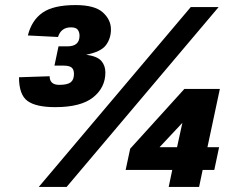

<svg xmlns="http://www.w3.org/2000/svg" viewBox="-20 -738 929 758"><path d="M198 -315Q122 -315 88.5 -339.5Q55 -364 55 -433L176 -437Q176 -403 214 -403Q246 -403 259 -413Q272 -423 272 -446Q272 -464 262.5 -471.5Q253 -479 230 -479H195L211 -555H246Q294 -555 294 -597Q294 -611 287 -620.5Q280 -630 260 -630Q221 -630 209 -592L90 -598Q105 -658 148 -688Q191 -718 278 -718Q354 -718 386 -689Q418 -660 418 -622Q418 -586 398 -559.5Q378 -533 320 -522Q364 -516 380 -497.5Q396 -479 396 -452Q396 -392 347.5 -353.5Q299 -315 198 -315ZM133 0 733 -710H843L243 0ZM646 0 660 -67H476L494 -151L708 -387H848L799 -157H845L826 -67H780L766 0ZM610 -157H679L700 -253Z"/></svg>

Font: Geist Black
Style: Italic
Weight: 900
Italic angle: -12°
Designer: Basement.studio, Andrés Briganti, Mateo Zaragoza
Foundry: Basement.studio, Vercel, Andrés Briganti, Guido Ferreyra, Mateo Zaragoza
Version: Version 1.500; ttfautohint (v1.8.4.7-5d5b)